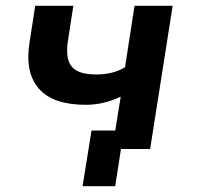

<svg xmlns="http://www.w3.org/2000/svg" viewBox="-20 -516 689 665"><path d="M379 129H266L297 -64H483L474 0H399ZM369 0 398 -181Q368 -167 338 -160Q308 -153 277 -153Q164 -153 115 -208.5Q66 -264 82 -367L102 -496H234L216 -379Q209 -339 215.5 -312Q222 -285 245.5 -271.5Q269 -258 313 -258Q341 -258 366 -264Q391 -270 413 -283L446 -496H578L500 0Z"/></svg>

Font: Nunito Sans 9pt
Style: Bold Italic
Weight: 700
Italic angle: -9°
Version: Version 3.101;gftools[0.9.27]